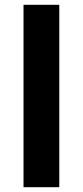

<svg xmlns="http://www.w3.org/2000/svg" viewBox="-20 -873 345 800"><path d="M227 -93V-853H78V-93Z"/></svg>

Font: Noto Sans Telugu UI
Style: Bold
Weight: 700
Designer: Jelle Bosma - Monotype Design Team
Foundry: Monotype Imaging Inc.
Version: Version 2.005